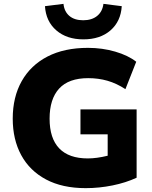

<svg xmlns="http://www.w3.org/2000/svg" viewBox="-20 -964 787 995"><path d="M424 11Q303 11 218.5 -34Q134 -79 90 -160Q46 -241 46 -349Q46 -461 92.5 -543.5Q139 -626 226 -671Q313 -716 436 -716Q510 -716 577 -696.5Q644 -677 686 -644L630 -502Q584 -532 537 -545.5Q490 -559 437 -559Q336 -559 286.5 -505Q237 -451 237 -349Q237 -247 287 -195Q337 -143 435 -143Q481 -143 538 -157V-268H397V-397H688V-43Q632 -17 563 -3Q494 11 424 11ZM412 -760Q326 -760 272 -806.5Q218 -853 213 -932L309 -944Q313 -904 339.5 -881.5Q366 -859 411 -859Q456 -859 483.5 -881.5Q511 -904 516 -944L611 -932Q606 -853 552.5 -806.5Q499 -760 412 -760Z"/></svg>

Font: Nunito Sans Black
Style: Regular
Weight: 900
Designer: Vernon Adams
Foundry: Vernon Adams
Version: Version 3.006; ttfautohint (v1.8.3)